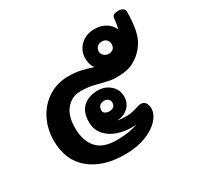

<svg xmlns="http://www.w3.org/2000/svg" viewBox="-138 -775 960 938"><g transform="rotate(-30 342.5 -305.5)"><path d="M670 -591Q670 -538 661 -491Q652 -444 622 -407Q597 -377 562 -358.5Q527 -340 467 -340Q446 -340 428 -343.5Q410 -347 382 -354Q354 -362 331 -366Q308 -370 278 -370Q230 -370 198 -333Q166 -296 166 -227Q166 -155 201.5 -114.5Q237 -74 313 -74Q383 -74 434 -92L406 -91Q367 -91 328.5 -104Q290 -117 264.5 -146Q239 -175 239 -219Q239 -275 270.5 -303Q302 -331 354 -331Q393 -331 422 -306Q451 -281 451 -241Q451 -205 426.5 -181.5Q402 -158 363 -156Q380 -152 416 -152Q434 -152 451 -156.5Q468 -161 472 -162Q491 -169 503 -169Q521 -169 529 -155Q537 -141 537 -124Q537 -93 509.5 -62.5Q482 -32 431.5 -12.5Q381 7 314 7Q191 7 118 -53.5Q45 -114 45 -225Q45 -290 72.5 -344.5Q100 -399 150 -431Q200 -463 264 -463Q300 -463 330 -456.5Q360 -450 396 -438Q379 -463 379 -495Q379 -540 410 -569.5Q441 -599 490 -599Q524 -599 551 -583Q578 -567 590 -538Q597 -569 599 -593Q600 -608 609 -613Q618 -618 634 -618Q670 -618 670 -591ZM453 -494Q453 -479 464 -469Q475 -459 491 -459Q507 -459 516.5 -468Q526 -477 526 -493Q526 -508 516.5 -518Q507 -528 490 -528Q474 -528 463.5 -518.5Q453 -509 453 -494ZM320 -237Q320 -226 330 -220Q340 -214 352 -214Q367 -214 376.5 -221.5Q386 -229 386 -243Q386 -258 376.5 -265Q367 -272 354 -272Q338 -272 329 -262.5Q320 -253 320 -237Z"/></g></svg>

Font: Mali
Style: Bold
Weight: 700
Designer: Kitiyaporn Chalermlarp | Katatrad Aksorn Co.,Ltd.
Foundry: Cadson Demak Co.,Ltd.
Version: Version 1.000; ttfautohint (v1.6)